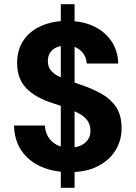

<svg xmlns="http://www.w3.org/2000/svg" viewBox="-20 -812 650 919"><path d="M271 87V-792H337V87ZM313 12Q237 12 177.5 -14Q118 -40 83.5 -90Q49 -140 47 -211H195Q196 -181 210.5 -157Q225 -133 251 -119Q277 -105 313 -105Q343 -105 365.5 -115Q388 -125 400.5 -143Q413 -161 413 -187Q413 -214 399.5 -233.5Q386 -253 361.5 -267Q337 -281 305 -293Q273 -305 236 -317Q150 -344 106 -389.5Q62 -435 62 -510Q62 -574 92.5 -619Q123 -664 177.5 -688Q232 -712 301 -712Q372 -712 426 -687.5Q480 -663 512 -617Q544 -571 546 -508H395Q394 -531 382 -550.5Q370 -570 349 -582Q328 -594 299 -594Q274 -595 253.5 -586.5Q233 -578 221 -561.5Q209 -545 209 -520Q209 -495 221 -478.5Q233 -462 254.5 -450Q276 -438 305 -427.5Q334 -417 368 -406Q421 -388 465 -363.5Q509 -339 535.5 -300Q562 -261 562 -197Q562 -141 533.5 -93.5Q505 -46 449.5 -17Q394 12 313 12Z"/></svg>

Font: DM Sans 12pt ExtraBold
Style: Regular
Weight: 800
Version: Version 4.004;gftools[0.9.30]